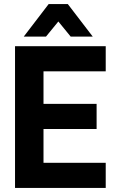

<svg xmlns="http://www.w3.org/2000/svg" viewBox="-20 -923 572 948"><path d="M314.9 -902.8 438 -742.2H329.1L268.1 -816.9L207 -742.2H97.2L220.2 -902.8ZM194.8 -410.2H457V-286.1H194.8V-119.1H502V4.9H54.2V-694.8H502V-570.8H194.8Z"/></svg>

Font: D-DIN-PRO ExtraBold
Style: Bold
Weight: 800
Designer: Charles Nix
Foundry: CyberFei
Version: Version 1.000;hotconv 1.0.109;makeotfexe 2.5.65596